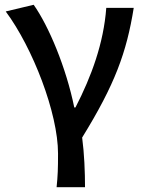

<svg xmlns="http://www.w3.org/2000/svg" viewBox="-20 -584 601 804"><path d="M217 200H336C336 137 333 59 324 -8C461 -230 510 -364 540 -551H425C414 -403 363 -264 296 -134H291C257 -301 184 -475 121 -564L4 -536C117 -384 223 -110 223 59C223 124 222 151 217 200Z"/></svg>

Font: Noto Sans CJK HK Medium
Style: Regular
Weight: 500
Designer: Ryoko NISHIZUKA 西塚涼子 (kana, bopomofo & ideographs); Paul D. Hunt (Latin, Greek & Cyrillic); Sandoll Communications 산돌커뮤니
Foundry: Adobe
Version: Version 2.004;hotconv 1.0.118;makeotfexe 2.5.65603